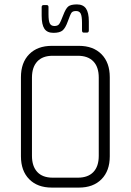

<svg xmlns="http://www.w3.org/2000/svg" viewBox="-20 -851 593 871"><path d="M169 -780V-819Q169 -828 178 -828H192Q200 -828 200 -819V-786Q200 -756 206 -744.5Q212 -733 227 -733Q242 -733 248.5 -742Q255 -751 266.5 -781.5Q278 -812 289.5 -821.5Q301 -831 329 -831Q357 -831 370 -812.5Q383 -794 383 -754V-713Q383 -703 374 -703H360Q352 -703 352 -713V-747Q352 -778 346 -789.5Q340 -801 325 -801Q310 -801 304.5 -793.5Q299 -786 288 -755Q277 -724 264 -713Q251 -702 222.5 -702Q194 -702 181.5 -720.5Q169 -739 169 -780ZM219 -45H333Q379 -45 403.5 -70.5Q428 -96 428 -144V-499Q428 -547 403.5 -572.5Q379 -598 333 -598H219Q173 -598 149 -572Q125 -546 125 -499V-144Q125 -97 149 -71Q173 -45 219 -45ZM338 0H215Q150 0 112.5 -38Q75 -76 75 -142V-501Q75 -567 112.5 -605Q150 -643 215 -643H338Q403 -643 440.5 -605Q478 -567 478 -501V-142Q478 -76 440.5 -38Q403 0 338 0Z"/></svg>

Font: Rajdhani
Style: Regular
Weight: 400
Designer: Satya Rajpurohit, Jyotish Sonowal
Foundry: Indian Type Foundry
Version: Version 1.201;PS 1.0;hotconv 1.0.78;makeotf.lib2.5.61930; tt